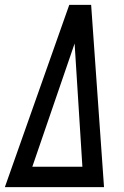

<svg xmlns="http://www.w3.org/2000/svg" viewBox="-33 -770 512 790"><path d="M-13 0H395L342 -750H252ZM100 -84 274 -591 306 -84Z"/></svg>

Font: Mohave
Style: Italic
Weight: 400
Italic angle: -8°
Designer: Gumpita Rahayu
Foundry: Tokotype
Version: Version 2.002;PS 002.002;hotconv 1.0.88;makeotf.lib2.5.64775